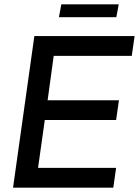

<svg xmlns="http://www.w3.org/2000/svg" viewBox="-20 -863 639 883"><path d="M40 0 138 -697H599L586 -606H227L199 -402H527L514 -311H186L155 -91H514L501 0ZM251 -784 262 -843H526L515 -784Z"/></svg>

Font: Hanken Grotesk Medium
Style: Italic
Weight: 500
Italic angle: -8°
Designer: Alfredo Marco Pradil
Foundry: Hanken Design Co.
Version: Version 3.013